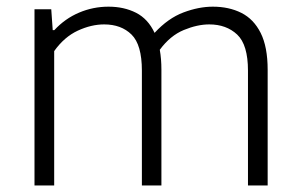

<svg xmlns="http://www.w3.org/2000/svg" viewBox="-20 -570 921 590"><path d="M86 0V-541.5H137.5L142 -477.5H147Q180 -513 223 -531.2Q266 -549.5 313.5 -549.5Q361 -549.5 398 -530.8Q435 -512 455 -469Q496.5 -514 543.8 -531.8Q591 -549.5 634 -549.5Q683.5 -549.5 721.5 -530.5Q759.5 -511.5 781 -468.8Q802.5 -426 802.5 -355.5V0H742V-353Q742 -432.5 708.8 -463.8Q675.5 -495 623 -495Q586.5 -495 544.8 -477.8Q503 -460.5 471 -417Q476 -389 476 -356V0H416V-353Q416 -432.5 384.2 -463.8Q352.5 -495 300 -495Q260.5 -495 219 -475.8Q177.5 -456.5 146.5 -413V0Z"/></svg>

Font: Encode Sans SmExp Lt
Style: Regular
Weight: 300
Width: 6
Designer: Multiple Designers
Foundry: Impallari Type
Version: Version 3.002; ttfautohint (v1.8.3) -l 8 -r 50 -G 200 -x 14 